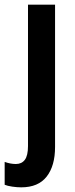

<svg xmlns="http://www.w3.org/2000/svg" viewBox="-54 -563 322 823"><path d="M37 240Q19 240 -1.5 237Q-22 234 -34 229V131Q-9 140 14 140Q39 140 52.5 122Q66 104 66 63V-543H182V67Q182 148 146 194Q110 240 37 240Z"/></svg>

Font: Noto Sans Ethiopic Condensed SemiBold
Style: Regular
Weight: 600
Width: 3
Designer: Monotype Design Team
Foundry: Monotype Imaging Inc.
Version: Version 2.102; ttfautohint (v1.8.4.7-5d5b)